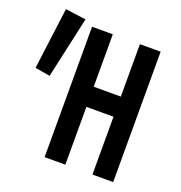

<svg xmlns="http://www.w3.org/2000/svg" viewBox="-126 -797 851 905"><g transform="rotate(20 300.0 -345.0)"><path d="M196 0V-654H300V-391H436V-654H540V0H436V-290H300V0ZM87 -368 12 -381 52 -690 155 -676Z"/></g></svg>

Font: Source Code Pro Semibold
Style: Regular
Weight: 600
Monospace: yes
Designer: Paul D. Hunt, Teo Tuominen
Foundry: Adobe Systems Incorporated
Version: Version 2.030;PS 1.000;hotconv 16.6.51;makeotf.lib2.5.65220